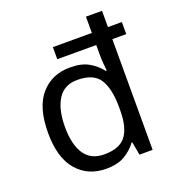

<svg xmlns="http://www.w3.org/2000/svg" viewBox="-139 -868 894 986"><g transform="rotate(-20 308.5 -375.0)"><path d="M275 10Q175 10 115 -59.5Q55 -129 55 -265Q55 -405 115.5 -474Q176 -543 275 -543Q338 -543 377.5 -520Q417 -497 442 -464H448Q446 -477 444 -502.5Q442 -528 442 -544V-605H229V-671H442V-760H530V-671H606V-605H530V0H458L445 -72H441Q417 -38 377 -14Q337 10 275 10ZM290 -63Q374 -63 408.5 -109Q443 -155 443 -248V-265Q443 -366 410 -418Q377 -470 288 -470Q217 -470 182 -415Q147 -360 147 -264Q147 -168 182 -115.5Q217 -63 290 -63Z"/></g></svg>

Font: Noto Sans Hanunoo
Style: Regular
Weight: 400
Designer: Monotype Design Team
Foundry: Monotype Imaging Inc.
Version: Version 2.003; ttfautohint (v1.8.4.7-5d5b)